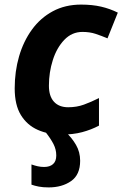

<svg xmlns="http://www.w3.org/2000/svg" viewBox="-20 -576 533 836"><path d="M247 10Q191 10 144.5 -10.5Q98 -31 71 -75Q44 -119 44 -191Q44 -265 63 -330.5Q82 -396 119 -447Q156 -498 210 -527Q264 -556 333 -556Q382 -556 420.5 -547Q459 -538 493 -521L448 -409Q422 -420 396.5 -428.5Q371 -437 339 -437Q293 -437 260 -402.5Q227 -368 210 -314.5Q193 -261 193 -203Q193 -157 215 -133Q237 -109 277 -109Q314 -109 345.5 -120.5Q377 -132 411 -149V-29Q377 -11 337.5 -0.5Q298 10 247 10ZM192 240Q167 240 149 236.5Q131 233 117 228V140Q131 145 144.5 148Q158 151 172 151Q197 151 211 138.5Q225 126 225 101Q225 75 213 51.5Q201 28 179 0H267Q293 24 311 55Q329 86 329 124Q329 185 289.5 212.5Q250 240 192 240Z"/></svg>

Font: Noto IKEA Latin
Style: Bold Italic
Weight: 700
Italic angle: -12°
Designer: Monotype Design Team
Foundry: Monotype Imaging Inc.
Version: Version 1.0